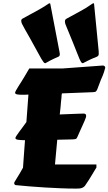

<svg xmlns="http://www.w3.org/2000/svg" viewBox="-20 -1115 656 1161"><path d="M499.5 -405.3Q497.6 -398.4 492.2 -386Q486.8 -373.5 479.7 -357.9Q472.7 -342.3 464.6 -324.5Q456.5 -306.6 448.7 -288.6Q445.8 -281.7 443.4 -278.6Q440.9 -275.4 435.5 -273.9Q430.2 -272.5 420.7 -272.2Q411.1 -272 394 -271.5L326.2 -270L312.5 -120.6H563V-101.6Q562 -100.6 554.7 -88.6Q547.4 -76.7 537.6 -60.1Q527.8 -43.5 517.1 -26.6Q506.3 -9.8 499 0.5Q494.1 9.3 487.8 14.4Q481.4 19.5 473.9 22Q466.3 24.4 457.3 24.9Q448.2 25.4 437.5 25.4Q393.6 25.4 345.9 23.4Q298.3 21.5 251 18.6Q203.6 15.6 158.4 12Q113.3 8.3 74.7 4.4Q71.3 3.9 68.6 0.5Q65.9 -2.9 65.9 -7.3Q64 -7.3 68.6 -15.6Q73.2 -23.9 81.5 -37.1Q89.8 -50.3 99.9 -67.1Q109.9 -84 119.1 -101.1L127 -210.9Q128.9 -238.8 130.1 -252.4Q131.3 -266.1 131.3 -267.1Q102.1 -267.6 87.6 -270Q73.2 -272.5 73.2 -280.8Q73.2 -284.7 80.3 -295.4Q87.4 -306.2 97.7 -320.1Q107.9 -334 119.4 -349.1Q130.9 -364.3 139.6 -377L151.9 -543H150.4Q139.6 -542.5 130.9 -542.2Q122.1 -542 114.7 -542Q91.3 -542 81.3 -544.7Q71.3 -547.4 71.3 -554.7Q71.3 -558.1 77.1 -568.8Q83 -579.6 91.8 -593.5Q100.6 -607.4 110.4 -622.8Q120.1 -638.2 127.9 -651.4L157.2 -701.2H361.3L602.1 -718.8Q602.5 -718.8 604.7 -718.5Q606.9 -718.3 609.4 -717Q611.8 -715.8 614 -712.9Q616.2 -710 616.2 -704.6L608.9 -679.2Q605.5 -668.5 600.6 -656.5Q595.7 -644.5 589.8 -631.8L568.4 -575.2Q564.9 -566.9 560.5 -562.5Q556.2 -558.1 542 -557.6Q504.9 -556.6 459.2 -554.4Q413.6 -552.2 354.5 -550.3Q352.5 -543.5 352.5 -539.3Q352.5 -535.2 351.6 -523.4L349.1 -501Q348.1 -485.4 346.2 -467.3Q344.2 -449.2 341.3 -422.9Q366.2 -423.8 389.9 -424.8Q413.6 -425.8 433.1 -426.5Q452.6 -427.2 467 -427.7Q481.4 -428.2 487.3 -428.2Q491.2 -428.2 496.1 -425.3Q501 -422.4 501 -414.1Q501 -410.2 499.5 -405.3ZM424.3 -849.6Q416 -870.1 410.4 -883.8Q404.8 -897.5 399.7 -909.9Q394.5 -922.4 388.9 -936Q383.3 -949.7 375 -970.2Q374 -975.1 373.3 -978.8Q372.6 -982.4 372.6 -985.4Q372.6 -992.7 375.5 -996.3Q378.4 -1000 384.8 -1003.4Q421.4 -1023.9 461.7 -1045.2Q502 -1066.4 538.6 -1092.8Q538.6 -1093.8 540.8 -1094Q543 -1094.2 543 -1094.7Q543.5 -1094.7 543.9 -1095Q544.4 -1095.2 544.9 -1095.2Q548.8 -1095.2 548.8 -1091.3L576.7 -805.7Q576.7 -801.3 576.9 -797.9Q577.1 -794.4 577.1 -792Q577.1 -783.7 575.2 -780Q573.2 -776.4 566.9 -772.5Q555.7 -768.1 546.4 -764.2Q537.1 -760.3 528.1 -756.1Q519 -752 508.8 -746.8Q498.5 -741.7 485.4 -734.9Q483.4 -732.9 479.5 -732.9Q475.1 -732.9 470.7 -739.5Q466.3 -746.1 460.2 -760Q454.1 -773.9 445.6 -796.1Q437 -818.4 424.3 -849.6ZM180.2 -849.6Q168.9 -870.1 161.4 -883.8Q153.8 -897.5 146.7 -909.7Q139.6 -921.9 131.8 -935.8Q124 -949.7 113.3 -970.2Q110.4 -975.6 109.4 -980.7Q108.4 -985.8 108.4 -989.3Q108.4 -994.6 110.8 -997.8Q113.3 -1001 118.2 -1003.4Q136.2 -1013.7 156 -1024.2Q175.8 -1034.7 195.8 -1045.7Q215.8 -1056.6 235.6 -1068.4Q255.4 -1080.1 273.4 -1092.8Q278.3 -1095.2 280.3 -1095.2Q283.2 -1095.2 284.2 -1091.3L338.9 -805.7Q339.8 -799.3 340.8 -795.2Q341.8 -791 341.8 -787.1Q341.8 -782.7 340.3 -778.8Q338.9 -774.9 334 -772.5Q323.7 -768.1 315.2 -764.2Q306.6 -760.3 297.9 -756.1Q289.1 -752 279.5 -746.8Q270 -741.7 258.3 -734.9Q256.3 -732.9 252.9 -732.9Q248.5 -732.9 243.2 -739.5Q237.8 -746.1 229.7 -760Q221.7 -773.9 209.7 -796.1Q197.8 -818.4 180.2 -849.6Z"/></svg>

Font: Carter One
Style: Regular
Weight: 400
Designer: vernon adams
Foundry: vernon adams
Version: Version 1.000